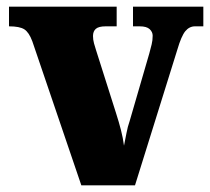

<svg xmlns="http://www.w3.org/2000/svg" viewBox="-20 -556 630 576"><path d="M77 -432Q67 -459 53 -468Q39 -477 7 -477V-536H330V-477H297Q276 -477 267.5 -469.5Q259 -462 259 -448Q259 -437 262 -426Q265 -415 268 -406L328 -217Q337 -189 343 -165.5Q349 -142 352 -119Q356 -138 359.5 -157Q363 -176 369 -193L428 -396Q432 -411 435 -423Q438 -435 438 -449Q438 -460 429 -468.5Q420 -477 399 -477H379V-536H590V-477H565Q548 -477 536 -462.5Q524 -448 512 -407L385 0H224Z"/></svg>

Font: Noto Serif SemiCondensed Black
Style: Regular
Weight: 900
Width: 4
Designer: Monotype Design Team
Foundry: Monotype Imaging Inc.
Version: Version 2.014; ttfautohint (v1.8.4.7-5d5b)